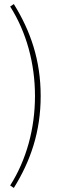

<svg xmlns="http://www.w3.org/2000/svg" viewBox="-20 -750 310 944"><path d="M48 174C130 42 180 -102 180 -278C180 -454 130 -598 48 -730L30 -718C110 -592 152 -438 152 -278C152 -118 110 36 30 162L48 174Z"/></svg>

Font: Assistant ExtraLight
Style: Regular
Weight: 275
Designer: Hebrew By Ben Nathan, Latin by Paul Hunt
Version: Version 2.001;PS 002.001;hotconv 1.0.88;makeotf.lib2.5.64775